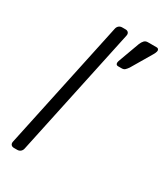

<svg xmlns="http://www.w3.org/2000/svg" viewBox="-179 -785 740 860"><g transform="rotate(30 190.5 -355.0)"><path d="M41 0Q31 0 26 -6Q21 -12 23 -22L165 -688Q167 -698 174 -704Q181 -710 191 -710H208Q218 -710 223 -704Q228 -698 226 -688L84 -22Q82 -12 75 -6Q68 0 58 0ZM262 -550Q254 -550 251.5 -556Q249 -562 252 -571L293 -683Q298 -695 305 -702.5Q312 -710 324 -710H369Q376 -710 379 -705Q382 -700 380 -694Q379 -690 377 -685.5Q375 -681 372 -676L310 -571Q303 -561 297 -555.5Q291 -550 280 -550Z"/></g></svg>

Font: Rubik Light
Style: Italic
Weight: 300
Italic angle: -12°
Designer: Hubert and Fischer
Foundry: Hubert and Fischer
Version: Version 2.300;gftools[0.9.30]